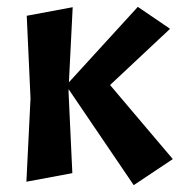

<svg xmlns="http://www.w3.org/2000/svg" viewBox="-20 -530 524 560"><path d="M192 -509 181 -290 382 -510 476 -446 301 -282 484 -66 370 10 180 -270V-260L191 -25L57 0L69 -243L58 -484Z"/></svg>

Font: Acme
Style: Regular
Weight: 400
Designer: Juan Pablo del Peral
Foundry: Juan Pablo del Peral
Version: Version 1.002